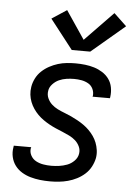

<svg xmlns="http://www.w3.org/2000/svg" viewBox="-54 -809 609 859"><g transform="rotate(5 250.0 -379.5)"><path d="M203 8Q180 8 158 5.5Q136 3 115 -3Q94 -9 76 -20Q58 -31 45.5 -47.5Q33 -64 28 -85.5Q23 -107 27 -130Q27 -132 27.5 -133.5Q28 -135 28 -137H106Q106 -136 106 -135Q106 -134 105 -133Q102 -115 110.5 -99.5Q119 -84 134 -76Q149 -68 166.5 -65Q184 -62 203 -62Q220 -62 238 -64.5Q256 -67 273.5 -73.5Q291 -80 305 -94Q319 -108 322 -126Q325 -144 317.5 -159.5Q310 -175 298 -185.5Q286 -196 271 -203.5Q256 -211 240 -217.5Q224 -224 209 -230.5Q194 -237 179.5 -245Q165 -253 151.5 -262.5Q138 -272 126.5 -283.5Q115 -295 105.5 -309Q96 -323 90 -338.5Q84 -354 82 -371Q80 -388 83 -406Q86 -425 95.5 -444Q105 -463 120.5 -477.5Q136 -492 154.5 -502Q173 -512 192.5 -518Q212 -524 232 -526Q252 -528 271 -528Q293 -528 314.5 -525.5Q336 -523 355.5 -517Q375 -511 392.5 -500Q410 -489 422 -472.5Q434 -456 438 -435Q442 -414 439 -392Q439 -391 438.5 -389Q438 -387 438 -386H360Q360 -386 360 -387Q360 -388 361 -389Q363 -406 356 -421Q349 -436 335 -444Q321 -452 304.5 -455Q288 -458 271 -458Q254 -458 237 -455.5Q220 -453 204 -446Q188 -439 175 -425Q162 -411 160 -395Q157 -377 164 -361.5Q171 -346 183 -335Q195 -324 210 -316.5Q225 -309 241 -303Q257 -297 272 -290Q287 -283 301.5 -275Q316 -267 329.5 -257.5Q343 -248 354.5 -236.5Q366 -225 375.5 -211.5Q385 -198 391 -182.5Q397 -167 399.5 -149.5Q402 -132 399 -114Q395 -94 385 -75Q375 -56 359 -41.5Q343 -27 323.5 -17Q304 -7 283.5 -1.5Q263 4 243 6Q223 8 203 8ZM249 -586 146 -718 213 -762 298 -636 425 -767 482 -713 332 -586Z"/></g></svg>

Font: Iosevka SS04 Oblique
Style: Regular
Weight: 400
Italic angle: -9°
Monospace: yes
Designer: Belleve Invis
Foundry: Belleve Invis
Version: Version 19.0.0; ttfautohint (v1.8.4)